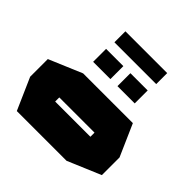

<svg xmlns="http://www.w3.org/2000/svg" viewBox="-233 -1172 1384 1384"><g transform="rotate(45 458.5 -480.0)"><path d="M279 -286V-530H785L892 -287V-286ZM132 0 25 -243V-244H638V0ZM25 -244V-423L278 -530H279V-244ZM638 0V-286H892V-107L639 0ZM518 -640V-772H694V-640ZM270 -640V-772H446V-640ZM279 -848V-960H705V-848Z"/></g></svg>

Font: Foldit Thin Black
Style: Regular
Weight: 900
Version: Version 1.003